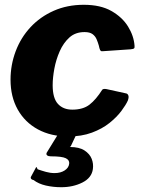

<svg xmlns="http://www.w3.org/2000/svg" viewBox="-20 -560 593 802"><path d="M330 -540Q400 -540 445.5 -514Q491 -488 515 -449Q539 -410 542 -369Q543 -361 540 -358Q537 -355 525 -354L408 -346Q401 -345 398 -351.5Q395 -358 393 -369Q389 -383 383.5 -396Q378 -409 366.5 -417.5Q355 -426 333 -426Q295 -426 270 -403.5Q245 -381 229.5 -346Q214 -311 207 -273Q200 -235 200 -204Q200 -150 222 -126Q244 -102 282 -102Q327 -102 354 -123Q381 -144 407 -185Q411 -190 424 -188L506 -170Q513 -169 516 -161.5Q519 -154 514 -140Q506 -122 487 -96.5Q468 -71 437.5 -46.5Q407 -22 364 -6Q321 10 266 10Q193 10 138.5 -19.5Q84 -49 54 -102.5Q24 -156 24 -227Q24 -289 45.5 -346Q67 -403 107.5 -446.5Q148 -490 204.5 -515Q261 -540 330 -540ZM368 146Q363 183 324 202.5Q285 222 236 222Q202 222 171.5 215Q141 208 120 192Q113 191 110 187Q107 183 109 179L130 140Q132 136 134 140Q136 144 137 147Q154 153 172 158Q190 163 208 163Q233 163 250 152Q267 141 269 124Q271 109 255 101Q239 93 192 93Q182 93 177 89Q172 85 175 78L226 -5H302L276 50Q273 54 271.5 54Q270 54 272 54Q311 54 333 68.5Q355 83 363 103.5Q371 124 368 146Z"/></svg>

Font: Libre Franklin Thin ExtraBold
Style: Italic
Weight: 800
Italic angle: -8°
Version: Version 2.000